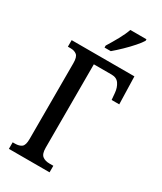

<svg xmlns="http://www.w3.org/2000/svg" viewBox="-229 -1011 920 1092"><g transform="rotate(30 231.0 -465.5)"><path d="M210 -771V-784Q233 -821 254 -859Q275 -897 287 -931H393V-921Q383 -904 359 -876.5Q335 -849 305.5 -820.5Q276 -792 251 -771ZM27 0V-43H42Q70 -43 85.5 -55Q101 -67 101 -107V-606Q101 -646 85.5 -658.5Q70 -671 45 -671H27V-714H439L444 -533H394L390 -578Q387 -611 371 -634.5Q355 -658 322 -658H205V-110Q205 -70 222.5 -56.5Q240 -43 268 -43H294V0Z"/></g></svg>

Font: Noto Serif ExtraCondensed Medium
Style: Regular
Weight: 500
Width: 2
Designer: Monotype Design Team
Foundry: Monotype Imaging Inc.
Version: Version 2.015